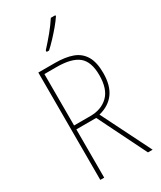

<svg xmlns="http://www.w3.org/2000/svg" viewBox="-235 -1122 925 1106"><g transform="rotate(-30 228.0 -568.5)"><path d="M197 -807Q265 -807 312 -790Q359 -773 384 -731.5Q409 -690 409 -618Q409 -535 373.5 -486.5Q338 -438 270 -421L434 -93H403L244 -414H112V-93H86V-807ZM193 -782H112V-440H221Q293 -440 338 -483Q383 -526 383 -619Q383 -708 338 -745Q293 -782 193 -782ZM336 -1037Q320 -1013 297 -985.5Q274 -958 249.5 -932Q225 -906 203 -886H187V-896Q221 -933 251.5 -970Q282 -1007 306 -1044H336Z"/></g></svg>

Font: Noto Sans Kannada UI Condensed Thin
Style: Regular
Weight: 100
Width: 3
Designer: Jelle Bosma - Monotype Design Team
Foundry: Monotype Imaging Inc.
Version: Version 2.005; ttfautohint (v1.8.4.7-5d5b)